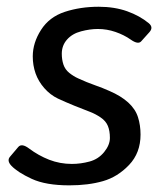

<svg xmlns="http://www.w3.org/2000/svg" viewBox="-20 -541 498 569"><path d="M13.7 -49.8Q-0.5 -64.9 9.8 -76.7L34.2 -105.5Q44.4 -117.2 65.9 -101.1Q93.8 -80.1 125.7 -67.6Q157.7 -55.2 192.9 -55.2Q219.2 -55.2 245.4 -62.3Q271.5 -69.3 288.6 -90.3Q305.7 -111.3 305.7 -132.3Q305.7 -153.3 299.6 -168Q293.5 -182.6 278.3 -192.9Q263.2 -203.1 248 -209Q227.5 -216.8 200.9 -227.5Q174.3 -238.3 151.4 -249Q128.9 -259.8 111.3 -279.8Q93.8 -299.8 85.4 -323.5Q77.1 -347.2 77.1 -374Q77.1 -414.1 101.6 -452.4Q126 -490.7 172.1 -505.9Q218.3 -521 272.5 -521Q319.3 -521 356.9 -507.6Q394.5 -494.1 420.9 -472.2Q435.5 -460 422.9 -445.8L398.4 -418.5Q389.2 -408.2 367.2 -423.8Q347.7 -437.5 322.3 -446.3Q296.9 -455.1 270 -455.1Q246.6 -455.1 220.5 -448.2Q194.3 -441.4 178.7 -423.8Q163.1 -406.2 163.1 -381.8Q163.1 -364.3 168 -349.6Q172.9 -335 185.3 -325Q197.8 -314.9 211.9 -308.6Q237.3 -296.9 261 -288.6Q284.7 -280.3 304.2 -271.5Q338.4 -256.8 359.9 -237.3Q381.3 -217.8 388.9 -193.8Q396.5 -169.9 396.5 -142.1Q396.5 -87.9 362.5 -52.2Q328.6 -16.6 285.2 -4.2Q241.7 8.3 185.5 8.3Q115.7 8.3 74 -11Q32.2 -30.3 13.7 -49.8Z"/></svg>

Font: Istok
Style: Italic
Weight: 500
Italic angle: -13°
Designer: Andrey V. Panov
Foundry: Andrey V. Panov
Version: Version 1.0.3